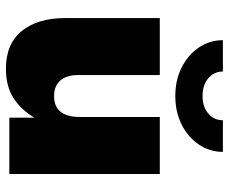

<svg xmlns="http://www.w3.org/2000/svg" viewBox="-83 -689 784 658"><g transform="rotate(90 309.0 -360.0)"><path d="M215.8 11.7Q129.9 11.7 85.9 -43Q42 -97.7 42 -190.4V-515.6H237.3V-234.4Q237.3 -195.8 256.1 -174.6Q274.9 -153.3 309.1 -153.3Q380.9 -153.3 380.9 -242.2V-515.6H576.2V0H383.3V-85.9Q357.4 -41.5 316.9 -14.9Q276.4 11.7 215.8 11.7ZM309.1 -568.8Q254.4 -568.8 211.2 -590.6Q168 -612.3 142.8 -649.4Q117.7 -686.5 117.7 -731.9H225.1Q225.1 -701.2 248.5 -681.6Q272 -662.1 309.1 -662.1Q345.7 -662.1 368.9 -681.6Q392.1 -701.2 392.1 -731.9H500.5Q500.5 -686.5 475.3 -649.4Q450.2 -612.3 407 -590.6Q363.8 -568.8 309.1 -568.8Z"/></g></svg>

Font: Inter Display Black
Style: Regular
Weight: 900
Designer: Rasmus Andersson
Foundry: rsms
Version: Version 4.000;git-a52131595